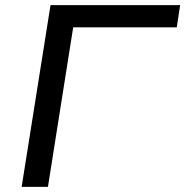

<svg xmlns="http://www.w3.org/2000/svg" viewBox="-20 -725 719 745"><path d="M64 0 176 -705H679L666 -619H264L166 0Z"/></svg>

Font: Nunito Sans 10pt SemiExpanded Medium
Style: Italic
Weight: 500
Width: 6
Italic angle: -9°
Designer: Vernon Adams
Foundry: Vernon Adams
Version: Version 3.101;gftools[0.9.27]